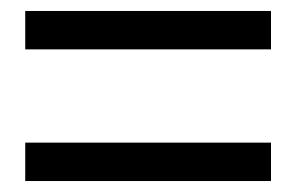

<svg xmlns="http://www.w3.org/2000/svg" viewBox="-20 -544 540 350"><path d="M474 -214V-284H26V-214ZM474 -454V-524H26V-454Z"/></svg>

Font: Noto Sans Mono CJK JP Regular
Style: Regular
Weight: 400
Designer: Ryoko NISHIZUKA (kana & ideographs); Paul D. Hunt (Latin, Greek & Cyrillic); Wenlong ZHANG (bopomofo); Sandoll Communica
Foundry: Adobe Systems Incorporated
Version: Version 1.004;PS 1.004;hotconv 1.0.82;makeotf.lib2.5.63406